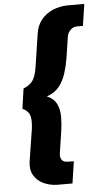

<svg xmlns="http://www.w3.org/2000/svg" viewBox="-64 -819 571 1058"><g transform="rotate(-5 222.0 -290.0)"><path d="M338 -608Q341 -629 356.5 -644.5Q372 -660 394 -660H426L444 -780H350Q308 -779 270.5 -763.5Q233 -748 207 -717Q181 -686 174 -640L146 -456Q139 -408 122 -383Q105 -358 70 -345L54 -234Q86 -219 94 -195Q102 -171 97 -124L68 60Q62 105 80.5 136Q99 167 133.5 183Q168 199 208 200H293L311 79L275 78Q253 78 244 63.5Q235 49 238 29L256 -90Q262 -130 262.5 -170Q263 -210 248 -242Q233 -274 194 -290Q238 -305 262.5 -335.5Q287 -366 300 -406.5Q313 -447 320 -490Z"/></g></svg>

Font: Jost* 700 Bold Italic
Style: Bold Italic
Weight: 700
Italic angle: -10°
Version: Version 3.200; ttfautohint (v0.97) -l 8 -r 50 -G 200 -x 14 -